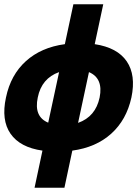

<svg xmlns="http://www.w3.org/2000/svg" viewBox="-21 -730 643 900"><path d="M141 150 178 -24Q73 -39 28.5 -103Q-16 -167 7 -273Q29 -379 100.5 -443.5Q172 -508 283 -523L323 -710H463L423 -523Q529 -507 573 -442.5Q617 -378 595 -273Q572 -168 500.5 -103.5Q429 -39 318 -24L281 150ZM156 -273Q137 -183 205 -155L256 -392Q174 -363 156 -273ZM446 -273Q464 -363 396 -392L345 -154Q427 -183 446 -273Z"/></svg>

Font: Geist Mono Black
Style: Italic
Weight: 900
Italic angle: -12°
Monospace: yes
Designer: Basement.studio, Andrés Briganti, Mateo Zaragoza
Foundry: Basement.studio, Vercel, Andrés Briganti, Guido Ferreyra, Mateo Zaragoza
Version: Version 1.500; ttfautohint (v1.8.4.7-5d5b)